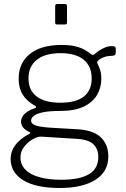

<svg xmlns="http://www.w3.org/2000/svg" viewBox="-20 -762 626 957"><path d="M538 -532Q549 -532 553 -529Q557 -526 557 -518V-500Q557 -493 554 -489Q551 -485 540 -484Q521 -483 509 -480.5Q497 -478 485 -471Q461 -459 465 -448Q470 -436 477.5 -418Q485 -400 485 -369Q485 -325 463.5 -288.5Q442 -252 397 -230.5Q352 -209 280 -209Q224 -209 192.5 -202Q161 -195 148 -184Q135 -173 135 -161Q135 -144 160 -136Q185 -128 240 -125L362 -118Q444 -114 482 -78Q520 -42 520 18Q520 93 456 134Q392 175 277 175Q159 175 96 136.5Q33 98 33 29Q33 -7 55.5 -38Q78 -69 125 -94Q136 -100 125 -105Q105 -114 95 -127Q85 -140 85 -157Q85 -169 92 -181Q99 -193 114.5 -204Q130 -215 155 -223Q161 -225 160 -228.5Q159 -232 154 -235Q113 -258 93 -290.5Q73 -323 73 -369Q73 -449 129.5 -493.5Q186 -538 287 -538Q338 -538 372.5 -526.5Q407 -515 432 -493Q437 -489 441.5 -488.5Q446 -488 451 -492Q461 -501 474.5 -510Q488 -519 504 -525.5Q520 -532 538 -532ZM281 -250Q359 -250 398 -281Q437 -312 437 -371Q437 -431 397.5 -464Q358 -497 281 -497Q205 -497 163.5 -464Q122 -431 122 -371Q122 -312 163 -281Q204 -250 281 -250ZM186 -81Q169 -82 145 -69Q121 -56 101.5 -32Q82 -8 82 23Q82 58 106 83Q130 108 175.5 121Q221 134 286 134Q376 134 423 106.5Q470 79 470 20Q470 -19 445.5 -43Q421 -67 360 -70ZM314 -731V-653Q314 -645 312 -642.5Q310 -640 301 -640H267Q259 -640 257 -642Q255 -644 255 -651V-731Q255 -742 265 -742H305Q314 -742 314 -731Z"/></svg>

Font: Libre Franklin ExtraLight
Style: Regular
Weight: 250
Designer: Pablo Impallari, Rodrigo Fuenzalida, Nhung Nguyen
Foundry: Impallari Type
Version: Version 3.000